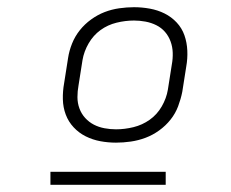

<svg xmlns="http://www.w3.org/2000/svg" viewBox="-20 -713 640 533"><path d="M302 -317Q280 -317 258.5 -321Q237 -325 218 -334.5Q199 -344 184.5 -359.5Q170 -375 162.5 -395Q155 -415 154.5 -437.5Q154 -460 158 -482L169 -552Q172 -572 180 -592Q188 -612 201.5 -629Q215 -646 233 -659Q251 -672 270.5 -679.5Q290 -687 311 -690Q332 -693 352 -693Q374 -693 396 -689Q418 -685 437 -675.5Q456 -666 470.5 -650.5Q485 -635 492 -615Q499 -595 500 -572.5Q501 -550 497 -528L486 -458Q482 -438 474.5 -418Q467 -398 453.5 -381Q440 -364 422 -351Q404 -338 384 -330.5Q364 -323 343 -320Q322 -317 302 -317ZM302 -354Q326 -354 350.5 -360Q375 -366 395.5 -380.5Q416 -395 429 -417.5Q442 -440 446 -464L457 -534Q460 -550 459.5 -566.5Q459 -583 453.5 -598Q448 -613 438 -624.5Q428 -636 414 -643Q400 -650 384 -653Q368 -656 352 -656Q328 -656 303.5 -650Q279 -644 259 -629.5Q239 -615 226 -592.5Q213 -570 209 -546L198 -476Q195 -460 195 -443.5Q195 -427 200.5 -412Q206 -397 216.5 -385.5Q227 -374 240.5 -367Q254 -360 270 -357Q286 -354 302 -354ZM120 -200V-236H440V-200Z"/></svg>

Font: Iosevka XLt Ex Obl
Style: Regular
Weight: 200
Width: 7
Italic angle: -9°
Monospace: yes
Designer: Belleve Invis
Foundry: Belleve Invis
Version: Version 32.5.0; ttfautohint (v1.8.4)